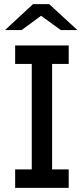

<svg xmlns="http://www.w3.org/2000/svg" viewBox="-20 -905 404 925"><path d="M273 -760 178 -829 84 -760H4L139 -885H217L353 -760ZM311 -686V-597H231V-89H311V0H53V-89H133V-597H53V-686Z"/></svg>

Font: Chivo
Style: Regular
Weight: 400
Designer: Hector Gatti
Foundry: Omnibus-Type
Version: Version 1.007;PS 001.007;hotconv 1.0.88;makeotf.lib2.5.64775